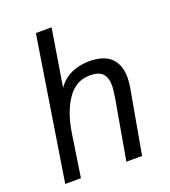

<svg xmlns="http://www.w3.org/2000/svg" viewBox="-143 -894 885 999"><g transform="rotate(-20 300.0 -395.0)"><path d="M171 -790H258L206.5 -473.5Q236 -517 281.8 -537.2Q327.5 -557.5 379.5 -557.5Q461.5 -557.5 500.8 -519.2Q540 -481 540 -410.5Q540 -385 534.5 -353L471.5 0H384.5L441.5 -324Q450 -375 450 -399Q450 -441.5 429.5 -464.2Q409 -487 358.5 -487Q281 -487 233.2 -417.2Q185.5 -347.5 168.5 -235L133 0H46Z"/></g></svg>

Font: JuliaMono Italic
Style: Regular
Weight: 400
Italic angle: -9°
Monospace: yes
Designer: cormullion
Foundry: corm
Version: Version 0.049; ttfautohint (v1.8.4)